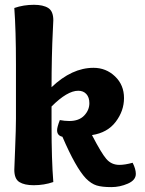

<svg xmlns="http://www.w3.org/2000/svg" viewBox="-20 -763 599 793"><path d="M192.9 -402.8Q276.9 -482.9 366.2 -482.9Q418 -482.9 455.1 -447.5Q492.2 -412.1 492.2 -357.9Q492.2 -305.2 458 -260Q423.8 -214.8 359.9 -205.1Q398.9 -129.9 418.9 -106.9Q439.9 -82 473.1 -82Q496.1 -82 527.8 -90.8Q541 -64.9 541 -44.9Q541 -19 508.1 -4.6Q475.1 9.8 439.9 9.8Q400.9 9.8 378.9 2.9Q356.9 -3.9 335 -25.9Q293 -69.8 237.8 -198.2Q215.8 -203.1 215.8 -225.1Q215.8 -237.8 227.1 -267.1Q247.1 -263.2 266.1 -263.2Q306.2 -263.2 327.6 -285.6Q349.1 -308.1 349.1 -336.9Q349.1 -360.8 336.7 -374.5Q324.2 -388.2 303.2 -388.2Q257.8 -388.2 192.9 -323.2V-245.1Q192.9 -102.1 200.2 -11.2Q162.1 2 119.1 2Q81.1 2 60.1 -11Q39.1 -23.9 39.1 -62Q39.1 -67.9 42.5 -149.9Q45.9 -231.9 45.9 -272.9V-496.1Q45.9 -639.2 39.1 -730Q77.1 -743.2 120.1 -743.2Q158.2 -743.2 179.2 -730Q200.2 -716.8 200.2 -679.2Q200.2 -671.9 198 -630.9Q195.8 -589.8 194.3 -526.4Q192.9 -462.9 192.9 -402.8Z"/></svg>

Font: Sukar
Style: black
Weight: 900
Designer: Dario Muhafara - Ghiath Alsory
Foundry: Dario Muhafara - Ghiath Alsory
Version: Version 1.00 March 27, 2016, initial release